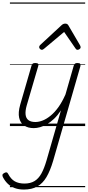

<svg xmlns="http://www.w3.org/2000/svg" viewBox="-81 -1030 716 1569"><path d="M195 17Q148 17 116.5 -4Q85 -25 75.5 -67.5Q66 -110 84 -174L177 -495Q181 -506 187 -510.5Q193 -515 207 -515Q224 -515 230 -509Q236 -503 232 -492L137 -167Q125 -125 128 -94.5Q131 -64 151 -48.5Q171 -33 208 -33Q237 -33 268.5 -45.5Q300 -58 333 -85Q366 -112 396.5 -154.5Q427 -197 454 -258L522 -495Q526 -506 532.5 -510.5Q539 -515 552 -515Q570 -515 574.5 -508Q579 -501 576 -489L353 285Q329 366 298.5 417.5Q268 469 223.5 494Q179 519 114 519Q72 519 39.5 507Q7 495 -17 472Q-41 449 -57 418Q-62 408 -61 399.5Q-60 391 -47 384Q-34 377 -27 378.5Q-20 380 -15 390Q8 434 40 452Q72 470 119 470Q167 470 200.5 450Q234 430 257 388.5Q280 347 299 282L417 -128Q390 -87 360.5 -59Q331 -31 302 -14.5Q273 2 246 9.5Q219 17 195 17ZM261 -623Q253 -623 246 -630Q239 -637 239 -645Q239 -650 241 -654Q243 -658 247 -662L423 -825Q431 -832 438 -834.5Q445 -837 453 -837Q460 -837 466.5 -834Q473 -831 477 -824L573 -660Q575 -655 576.5 -651.5Q578 -648 578 -644Q578 -635 569.5 -629Q561 -623 553 -623Q547 -623 543 -626Q539 -629 536 -634L443 -769L282 -634Q276 -629 271 -626Q266 -623 261 -623ZM0 490H615V500H0ZM0 -20H615V0H0ZM0 -505H615V-500H0ZM0 -1010H615V-1000H0Z"/></svg>

Font: Playwrite TZ Guides
Style: Regular
Weight: 400
Designer: Veronika Burian, José Scaglione
Foundry: TypeTogether
Version: Version 1.003